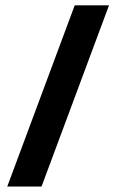

<svg xmlns="http://www.w3.org/2000/svg" viewBox="-20 -685 425 705"><path d="M254.3 -665.3H380.2L132.5 0H6.6Z"/></svg>

Font: Khula
Style: Bold
Weight: 700
Designer: Erin McLaughlin, Steve Matteson
Version: Version 1.000;PS 1.0;hotconv 1.0.72;makeotf.lib2.5.5900; ttf